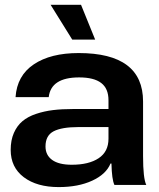

<svg xmlns="http://www.w3.org/2000/svg" viewBox="-20 -760 653 789"><path d="M221.2 8.8Q131.8 8.8 77.9 -31.7Q23.9 -72.3 23.9 -144Q23.9 -184.1 37.1 -213.9Q50.3 -243.7 72.5 -262.2Q94.7 -280.8 128.2 -292Q161.6 -303.2 198 -307.6Q234.4 -312 279.8 -312H425.8V-348.1Q425.8 -396 396 -418.9Q366.2 -441.9 305.2 -441.9Q189.5 -441.9 180.2 -360.8H43.9Q49.8 -449.2 118.9 -495.6Q188 -542 303.2 -542Q567.9 -542 567.9 -342.8V-118.2Q567.9 -27.3 581.1 0H450.2Q439.5 -22.5 438 -87.9H434.1Q416 -43.9 358.9 -17.6Q301.8 8.8 221.2 8.8ZM167 -158.2Q167 -122.6 194.3 -102.8Q221.7 -83 274.9 -83Q345.2 -83 385.5 -109.9Q425.8 -136.7 425.8 -189.9V-237.8H301.8Q233.9 -237.8 200.4 -220.5Q167 -203.1 167 -158.2ZM188 -740.2H313L371.1 -597.2H276.9Z"/></svg>

Font: Lumene Sans Expanded
Style: Bold
Weight: 600
Width: 7
Designer: Deni Anggara
Version: Version 1.003;Glyphs 3.1.2 (3151)